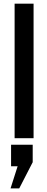

<svg xmlns="http://www.w3.org/2000/svg" viewBox="-20 -760 260 1058"><path d="M38.1 278.3 77.1 156.2H41V37.6H160.2V133.8L85.9 278.3ZM60.5 1.5V-739.7H165V1.5Z"/></svg>

Font: News Cycle
Style: Bold
Weight: 700
Version: Version 0.5.1